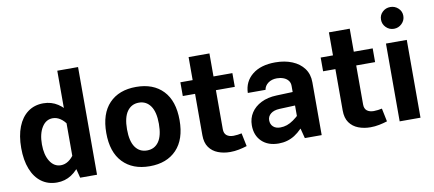

<svg xmlns="http://www.w3.org/2000/svg" viewBox="-69 -1030 2927 1295"><g transform="rotate(-10 1394.0 -383.0)"><path d="M505.5 -737.4H363.2V-104.9L390.1 0H505.5ZM33 -265.8Q33 -182.3 56.9 -121.5Q80.7 -60.7 125.3 -27.9Q169.9 4.9 231.4 4.9Q286.5 4.9 330.5 -23.7Q374.6 -52.2 409.1 -108.1L372 -167Q353.6 -138.4 329.1 -121.8Q304.6 -105.3 277.2 -105.3Q230.7 -105.3 202.7 -149.6Q174.8 -193.9 174.8 -265.9Q174.8 -338.4 202.6 -382.8Q230.3 -427.2 276.8 -427.2Q303.9 -427.2 328.6 -410.7Q353.3 -394.2 372 -364.8L409.1 -424.8Q374.6 -480.3 330.6 -508.8Q286.6 -537.4 231.6 -537.4Q170 -537.4 125.4 -504.4Q80.7 -471.3 56.9 -410.5Q33 -349.7 33 -265.8Z M866.9 -429.8Q917.4 -429.8 946.7 -388.7Q976 -347.6 976 -266.2Q976 -184.2 947.1 -143.4Q918.1 -102.6 866.9 -102.6Q815.6 -102.6 786.7 -143.4Q757.7 -184.2 757.7 -266.2Q757.7 -347.6 787 -388.7Q816.3 -429.8 866.9 -429.8ZM866.9 -537.6Q749.1 -537.6 682.4 -467.8Q615.7 -398 615.7 -266.2Q615.7 -134.8 682.8 -64.7Q749.8 5.4 866.9 5.4Q983.9 5.4 1050.8 -64.7Q1117.7 -134.8 1117.7 -266.2Q1117.7 -398 1051.1 -467.8Q984.6 -537.6 866.9 -537.6Z M1514.1 -105.5Q1502.3 -102.9 1486.9 -100.8Q1471.4 -98.7 1458.1 -98.7Q1428.5 -98.7 1411.3 -112.3Q1394.1 -126 1394.1 -155.2V-674.1H1251.4V-139.2Q1251.4 -87.3 1274.1 -55.6Q1296.7 -23.9 1334.6 -9.4Q1372.4 5.2 1417.4 5.2Q1447.2 5.2 1476.9 -0.7Q1506.7 -6.6 1532.8 -15ZM1167.3 -422.3H1523.5V-516.4H1167.3Z M2044.1 -361.9Q2044.1 -417.6 2015.1 -456.8Q1986.1 -495.9 1935.7 -516.7Q1885.2 -537.6 1820.2 -537.6Q1720.5 -537.6 1662.8 -490.9Q1605 -444.3 1602.7 -366.5H1724Q1728.7 -394.4 1752.8 -412.1Q1777 -429.8 1812.6 -429.8Q1836.5 -429.8 1856.9 -422.2Q1877.2 -414.7 1889.5 -399.5Q1901.8 -384.4 1901.8 -361.9V-104.9L1928.7 0H2044.1ZM1963.1 -130 1919.9 -172.7Q1893.4 -147 1870 -130.6Q1846.7 -114.2 1824.7 -106.7Q1802.7 -99.2 1779 -99.2Q1748 -99.2 1730.3 -115.7Q1712.5 -132.3 1712.5 -159.7Q1712.5 -186.6 1734.1 -204.2Q1755.6 -221.8 1794.2 -223.5L1959.6 -230.3V-322.4L1790.3 -316.2Q1729.7 -314.1 1685 -291.8Q1640.3 -269.5 1615.9 -232Q1591.4 -194.5 1591.4 -146Q1591.4 -77.2 1634.2 -35.9Q1677 5.4 1750 5.4Q1810.4 5.4 1859.8 -25.7Q1909.1 -56.9 1963.1 -130Z M2475.1 -105.5Q2463.3 -102.9 2447.8 -100.8Q2432.4 -98.7 2419.1 -98.7Q2389.5 -98.7 2372.2 -112.3Q2355 -126 2355 -155.2V-674.1H2212.4V-139.2Q2212.4 -87.3 2235 -55.6Q2257.7 -23.9 2295.5 -9.4Q2333.3 5.2 2378.4 5.2Q2408.1 5.2 2437.9 -0.7Q2467.6 -6.6 2493.8 -15ZM2128.2 -422.3H2484.4V-516.4H2128.2Z M2573.2 -697Q2573.2 -665.9 2595.5 -643.7Q2617.8 -621.5 2649.5 -621.5Q2680.7 -621.5 2703.4 -643.7Q2726.1 -665.9 2726.1 -697Q2726.1 -728.1 2703.4 -749.3Q2680.7 -770.5 2649.5 -770.5Q2617.8 -770.5 2595.5 -749.3Q2573.2 -728.1 2573.2 -697ZM2578.2 -532.8V0H2720.8V-532.8Z"/></g></svg>

Font: Estedad-FD VF
Style: Regular
Weight: 100
Designer: Amin Abedi
Version: Version 7.3